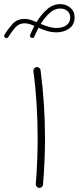

<svg xmlns="http://www.w3.org/2000/svg" viewBox="-45 -907 387 944"><path d="M251.5 -886.7C227.1 -886.7 205.1 -877.9 186 -860.8C166.5 -843.8 149.4 -822.8 134.8 -798.3C115.2 -806.6 96.2 -814 76.2 -814C51.3 -814 31.2 -805.7 16.1 -788.6C1 -771.5 -12.2 -753.9 -22.5 -736.8C-23.9 -734.4 -24.9 -731.9 -24.9 -730C-24.9 -726.6 -22.9 -723.6 -18.6 -721.7C-16.1 -720.2 -14.2 -719.7 -12.2 -719.7C-8.8 -719.7 -6.3 -721.7 -3.9 -725.1C6.3 -742.2 18.1 -757.8 30.3 -772C42.5 -785.6 58.1 -792.5 76.2 -792.5C91.3 -792.5 106.9 -787.1 124 -779.8C116.7 -766.1 109.9 -751.5 103.5 -735.4C103 -733.4 102.5 -731.4 102.5 -730C102.5 -726.1 105 -723.1 109.9 -721.2C111.3 -720.7 113.3 -720.2 114.7 -720.2C119.1 -720.2 122.1 -722.7 124 -727.5C130.4 -742.7 137.2 -757.3 144.5 -770.5C170.4 -758.8 199.2 -748 232.4 -748C257.3 -748 278.3 -754.4 295.9 -767.1C313 -779.3 321.8 -797.9 321.8 -822.3C321.8 -841.8 314.9 -857.4 300.8 -869.1C286.6 -880.9 270 -886.7 251.5 -886.7ZM251.5 -865.2C278.3 -865.2 300.3 -847.7 300.3 -822.3C300.3 -785.2 269.5 -769.5 232.9 -769.5C205.1 -769.5 179.2 -779.3 155.3 -789.6C168 -810.1 182.6 -827.6 198.7 -842.8C214.8 -857.9 232.4 -865.2 251.5 -865.2ZM119.1 -557.1C133.3 -453.1 140.1 -341.8 140.1 -228.5C140.1 -153.8 137.2 -78.1 130.9 -2V-0.5C130.9 7.8 137.7 15.6 147 17.1H148.4C156.7 17.1 166 10.3 166.5 1C172.9 -77.1 176.3 -153.3 176.3 -229C176.3 -343.8 168.5 -455.1 154.3 -562C153.8 -571.3 144.5 -577.1 136.7 -577.1H134.3C125 -576.7 119.1 -566.9 119.1 -558.6V-557.1Z"/></svg>

Font: Mikhak ExtraLight
Style: Regular
Weight: 200
Designer: Amin Abedi
Version: Version 3.2